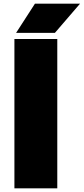

<svg xmlns="http://www.w3.org/2000/svg" viewBox="-20 -1019 453 1039"><path d="M58 0V-808H290V0ZM67 -841 169 -999H413L277 -841Z"/></svg>

Font: Encode Sans Expanded Black
Style: Regular
Weight: 900
Width: 7
Designer: Multiple Designers
Foundry: Impallari Type
Version: Version 2.000